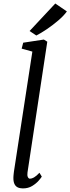

<svg xmlns="http://www.w3.org/2000/svg" viewBox="-20 -1038 392 1068"><path d="M133 -79Q130.5 -62 135 -53Q139.5 -44 146.5 -44Q156.5 -44 169 -51Q181.5 -58 199.5 -77L212.5 -55.5Q208.5 -48.5 194.8 -32.8Q181 -17 159 -3.5Q137 10 107 10Q90 10 78 4Q66 -2 60 -15.5Q54 -29 54.5 -50.5Q54.5 -54 55 -60Q55.5 -66 56.2 -72.5Q57 -79 57.5 -83.5L160 -751L100.5 -767.5L109 -800.5L224 -818L243 -806ZM182 -840.5 144.5 -865.5 287.5 -1018.5 352 -974.5Q335.5 -951 304.2 -924.2Q273 -897.5 239.5 -875Q206 -852.5 182 -840.5Z"/></svg>

Font: Merriweather Light
Style: Italic
Weight: 300
Italic angle: -7.8°
Designer: Eben Sorkin
Foundry: Eben Sorkin
Version: Version 2.101